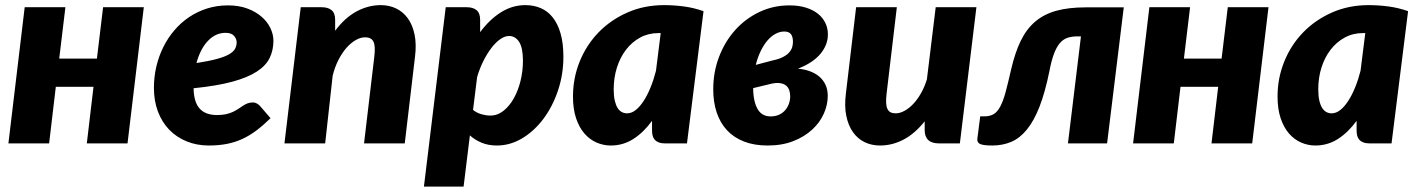

<svg xmlns="http://www.w3.org/2000/svg" viewBox="-20 -546 5404 731"><path d="M527.5 -518.5 465.5 0H310.5L336 -215.5H192.5L167 0H12L74 -518.5H229L205.5 -323H349L372.5 -518.5Z M1021 -391Q1021 -355.5 1007 -326Q993 -296.5 958.2 -273.8Q923.5 -251 864.8 -235Q806 -219 717 -210Q718 -157 740.2 -132.5Q762.5 -108 806 -108Q826.5 -108 841.5 -111.5Q856.5 -115 867.8 -120.5Q879 -126 888 -132Q897 -138 905.2 -143.5Q913.5 -149 922.5 -152.5Q931.5 -156 943 -156Q950.5 -156 957.5 -152.2Q964.5 -148.5 970 -142.5L1010 -96Q982.5 -69 956.2 -49.2Q930 -29.5 902.2 -16.8Q874.5 -4 843.2 2Q812 8 775 8Q729 8 690.5 -7.8Q652 -23.5 624.2 -52.2Q596.5 -81 581.2 -121.5Q566 -162 566 -211.5Q566 -253 575.2 -292.5Q584.5 -332 601.8 -366.8Q619 -401.5 644 -430.8Q669 -460 700.2 -481Q731.5 -502 768.8 -513.8Q806 -525.5 848 -525.5Q889.5 -525.5 921.8 -513.5Q954 -501.5 976 -482.2Q998 -463 1009.5 -439Q1021 -415 1021 -391ZM839 -421Q800.5 -421 771.5 -390.2Q742.5 -359.5 728 -306Q776.5 -313.5 806.5 -321.8Q836.5 -330 853 -339.8Q869.5 -349.5 875.2 -360.8Q881 -372 881 -385Q881 -398 871 -409.5Q861 -421 839 -421Z M1366 0 1405 -329.5Q1407.5 -350.5 1406.8 -365Q1406 -379.5 1401.5 -388Q1397 -396.5 1389 -400.2Q1381 -404 1370 -404Q1353 -404 1334.5 -393.5Q1316 -383 1299.2 -364Q1282.5 -345 1268.5 -317.8Q1254.5 -290.5 1246.5 -257.5L1218 0H1063L1125 -518.5H1205Q1229 -518.5 1242.5 -507.2Q1256 -496 1256 -470.5V-429Q1293.5 -479 1338 -502.8Q1382.5 -526.5 1430 -526.5Q1462 -526.5 1488.8 -513.5Q1515.5 -500.5 1533.2 -475.5Q1551 -450.5 1558.5 -413.8Q1566 -377 1560 -329.5L1521 0Z M1594 164.5 1677 -518.5H1757Q1781 -518.5 1794.5 -507.2Q1808 -496 1808 -470.5V-423.5Q1843.5 -471.5 1887 -499Q1930.5 -526.5 1980 -526.5Q2012 -526.5 2038.5 -515.2Q2065 -504 2084.2 -480Q2103.5 -456 2114.2 -418.8Q2125 -381.5 2125 -330Q2125 -262 2104.2 -200.8Q2083.5 -139.5 2048.5 -93Q2013.5 -46.5 1967.8 -19.2Q1922 8 1872 8Q1839.5 8 1814 -2.5Q1788.5 -13 1769 -30.5L1745 164.5ZM1918 -409Q1902 -409 1884.5 -396.8Q1867 -384.5 1850.8 -363.2Q1834.5 -342 1820.2 -313.5Q1806 -285 1796.5 -252.5L1781 -127.5Q1795.5 -116 1813.2 -111Q1831 -106 1847 -106Q1874 -106 1896.8 -124Q1919.5 -142 1936 -171.2Q1952.5 -200.5 1961.8 -238Q1971 -275.5 1971 -314.5Q1971 -364 1956.5 -386.5Q1942 -409 1918 -409Z M2595.5 0H2512.5Q2498 0 2488.2 -3.8Q2478.5 -7.5 2472.8 -14Q2467 -20.5 2464.8 -29.5Q2462.5 -38.5 2462.5 -49V-86Q2430.5 -42 2391.5 -17Q2352.5 8 2305.5 8Q2277.5 8 2251.5 -3.2Q2225.5 -14.5 2205.5 -37.2Q2185.5 -60 2173.5 -95.2Q2161.5 -130.5 2161.5 -178.5Q2161.5 -249 2187.2 -312.2Q2213 -375.5 2259.2 -423Q2305.5 -470.5 2369 -498.5Q2432.5 -526.5 2508.5 -526.5Q2545.5 -526.5 2583.5 -521.5Q2621.5 -516.5 2658.5 -503.5ZM2367.5 -114.5Q2384.5 -114.5 2400.5 -127.2Q2416.5 -140 2430.8 -162Q2445 -184 2457 -213.5Q2469 -243 2477.5 -276.5L2495.5 -420H2486.5Q2448.5 -420 2417.2 -403Q2386 -386 2363.5 -356.8Q2341 -327.5 2328.8 -288.8Q2316.5 -250 2316.5 -206Q2316.5 -181 2320.5 -163.5Q2324.5 -146 2331.2 -135.2Q2338 -124.5 2347.2 -119.5Q2356.5 -114.5 2367.5 -114.5Z M3132 -415.5Q3132.5 -376 3103.8 -341.2Q3075 -306.5 3018 -284.5Q3042 -282.5 3062.8 -275Q3083.5 -267.5 3098.8 -254.8Q3114 -242 3122.8 -223.5Q3131.5 -205 3131.5 -181Q3131.5 -147 3116.5 -113.2Q3101.5 -79.5 3072.2 -52.5Q3043 -25.5 3000.5 -8.8Q2958 8 2902.5 8Q2852 8 2813.5 -6.8Q2775 -21.5 2748.8 -49.2Q2722.5 -77 2709 -116.8Q2695.5 -156.5 2695.5 -206Q2695.5 -272 2717.8 -330Q2740 -388 2779 -431.5Q2818 -475 2871 -500.2Q2924 -525.5 2985.5 -525.5Q3021 -525.5 3048.2 -517Q3075.5 -508.5 3094 -493.8Q3112.5 -479 3122.2 -459Q3132 -439 3132 -415.5ZM2847.5 -210.5Q2848 -157.5 2865.5 -129Q2883 -100.5 2920 -103Q2936 -104 2948.8 -110.5Q2961.5 -117 2970.2 -127.5Q2979 -138 2983.8 -151.5Q2988.5 -165 2988.5 -179.5Q2988.5 -192 2984.8 -202.8Q2981 -213.5 2972.8 -220.2Q2964.5 -227 2951.5 -229.2Q2938.5 -231.5 2920 -228ZM2966 -426Q2949.5 -426 2933.2 -417.5Q2917 -409 2902.8 -392.8Q2888.5 -376.5 2876.8 -352.8Q2865 -329 2857.5 -299L2922 -316Q2946 -321 2961.2 -329Q2976.5 -337 2984.8 -346.5Q2993 -356 2996 -366.2Q2999 -376.5 2999 -387Q2999 -405.5 2991.5 -415.8Q2984 -426 2966 -426Z M3394.5 -518.5 3355.5 -189.5Q3353 -168.5 3353.8 -154Q3354.5 -139.5 3359 -130.8Q3363.5 -122 3371.2 -118.2Q3379 -114.5 3390.5 -114.5Q3406 -114.5 3423.2 -123.8Q3440.5 -133 3456.5 -149.8Q3472.5 -166.5 3486.2 -190.5Q3500 -214.5 3509 -244L3542.5 -518.5H3697.5L3634.5 0H3555.5Q3500.5 0 3500.5 -51V-84Q3463 -37 3420 -14.5Q3377 8 3330.5 8Q3298 8 3271.5 -5Q3245 -18 3227.2 -43.2Q3209.5 -68.5 3202 -105.2Q3194.5 -142 3200.5 -189.5L3239.5 -518.5Z M3830 -283Q3844.5 -345.5 3866 -390Q3887.5 -434.5 3920.5 -463Q3953.5 -491.5 4000.8 -504.8Q4048 -518 4114 -518H4258.5L4195 0H4046L4095.5 -407.5H4082Q4060 -407.5 4043.5 -401.8Q4027 -396 4014.5 -381Q4002 -366 3992.5 -340.5Q3983 -315 3975.5 -275.5Q3959 -194.5 3937.8 -140Q3916.5 -85.5 3889.5 -52.5Q3862.5 -19.5 3829.8 -5.8Q3797 8 3758 8Q3725 8 3712.2 2.5Q3699.5 -3 3701 -17.5L3712 -103H3727.5Q3749 -103 3763.2 -111.5Q3777.5 -120 3788.5 -140.8Q3799.5 -161.5 3808.8 -196Q3818 -230.5 3830 -283Z M4809.5 -518.5 4747.5 0H4592.5L4618 -215.5H4474.5L4449 0H4294L4356 -518.5H4511L4487.5 -323H4631L4654.5 -518.5Z M5278 0H5195Q5180.5 0 5170.8 -3.8Q5161 -7.5 5155.2 -14Q5149.5 -20.5 5147.2 -29.5Q5145 -38.5 5145 -49V-86Q5113 -42 5074 -17Q5035 8 4988 8Q4960 8 4934 -3.2Q4908 -14.5 4888 -37.2Q4868 -60 4856 -95.2Q4844 -130.5 4844 -178.5Q4844 -249 4869.8 -312.2Q4895.5 -375.5 4941.8 -423Q4988 -470.5 5051.5 -498.5Q5115 -526.5 5191 -526.5Q5228 -526.5 5266 -521.5Q5304 -516.5 5341 -503.5ZM5050 -114.5Q5067 -114.5 5083 -127.2Q5099 -140 5113.2 -162Q5127.5 -184 5139.5 -213.5Q5151.5 -243 5160 -276.5L5178 -420H5169Q5131 -420 5099.8 -403Q5068.5 -386 5046 -356.8Q5023.5 -327.5 5011.2 -288.8Q4999 -250 4999 -206Q4999 -181 5003 -163.5Q5007 -146 5013.8 -135.2Q5020.5 -124.5 5029.8 -119.5Q5039 -114.5 5050 -114.5Z"/></svg>

Font: Lato Black
Style: Italic
Weight: 900
Italic angle: -7°
Designer: Lukasz Dziedzic
Foundry: tyPoland Lukasz Dziedzic
Version: Version 2.007; 2014-02-27